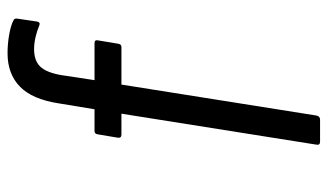

<svg xmlns="http://www.w3.org/2000/svg" viewBox="-204 -500 888 521"><g transform="rotate(-90 240.5 -239.0)"><path d="M117 185Q107 185 109 175L193 -354H136Q126 -354 128 -365L137 -418Q138 -427 146 -427H205L221 -524Q232 -596 266.5 -629.5Q301 -663 357 -663Q383 -663 408 -658.5Q433 -654 446 -647Q452 -645 451 -637L443 -583Q441 -573 432 -577Q418 -583 401 -587Q384 -591 368 -591Q337 -591 321 -574.5Q305 -558 298 -519L284 -427H384Q394 -427 392 -418L383 -364Q382 -354 374 -354H272L188 175Q186 185 177 185Z"/></g></svg>

Font: Sofia Sans Condensed Medium
Style: Italic
Weight: 500
Italic angle: -9°
Designer: Botio Nikoltchev, Ani Petrova
Foundry: lettersoup
Version: Version 4.101; ttfautohint (v1.8.4.7-5d5b)